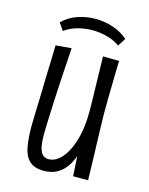

<svg xmlns="http://www.w3.org/2000/svg" viewBox="-105 -739 634 816"><g transform="rotate(15 211.5 -330.5)"><path d="M167 10Q124 10 102.5 -11.5Q81 -33 74.5 -71.5Q68 -110 68 -159Q68 -164 68.5 -184.5Q69 -205 70 -236Q71 -267 72 -302Q73 -342 74 -379Q75 -416 76 -445.5Q77 -475 77.5 -494.5Q78 -514 78 -518L147 -524Q146 -499 144 -471Q142 -443 140 -412.5Q138 -382 136.5 -350Q135 -318 133 -283Q132 -258 131 -235.5Q130 -213 129.5 -194Q129 -175 128.5 -160.5Q128 -146 128 -138Q128 -110 132 -88.5Q136 -67 146 -55Q156 -43 174 -43Q197 -43 217.5 -59.5Q238 -76 254.5 -107.5Q271 -139 280.5 -183Q290 -227 290 -281L314 -288Q314 -241 310 -196.5Q306 -152 297 -114.5Q288 -77 271 -49Q254 -21 228.5 -5.5Q203 10 167 10ZM294 0 288 -105Q290 -149 290 -193Q290 -237 290 -281Q290 -304 289.5 -332.5Q289 -361 288 -392.5Q287 -424 286.5 -457.5Q286 -491 285 -525L356 -524Q355 -504 354.5 -477Q354 -450 353.5 -420Q353 -390 352.5 -362.5Q352 -335 352 -314Q352 -293 352 -284Q353 -256 353.5 -227.5Q354 -199 355 -170.5Q356 -142 357 -113.5Q358 -85 358.5 -57Q359 -29 360 0ZM92 -585 70 -617Q96 -644 134.5 -657.5Q173 -671 213 -671Q253 -671 291 -658.5Q329 -646 357 -621L335 -586Q310 -604 278 -612.5Q246 -621 214 -621Q180 -621 148 -612Q116 -603 92 -585Z"/></g></svg>

Font: Truculenta
Style: Regular
Weight: 400
Designer: Ivan Castro, Eva Sanz & Omnibus-Type Team
Foundry: Omnibus-Type
Version: Version 1.002